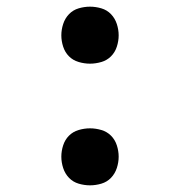

<svg xmlns="http://www.w3.org/2000/svg" viewBox="-20 -548 540 576"><path d="M250 8Q233 8 216 3Q199 -2 187 -14.5Q175 -27 169.5 -44Q164 -61 164 -78Q164 -95 169.5 -112Q175 -129 187 -141Q199 -153 216 -158Q233 -163 250 -163Q267 -163 284 -158Q301 -153 313 -141Q325 -129 330.5 -112Q336 -95 336 -78Q336 -61 330.5 -44Q325 -27 313 -14.5Q301 -2 284 3Q267 8 250 8ZM250 -357Q233 -357 216 -362Q199 -367 187 -379Q175 -391 169.5 -408Q164 -425 164 -442Q164 -459 169.5 -476Q175 -493 187 -505.5Q199 -518 216 -523Q233 -528 250 -528Q267 -528 284 -523Q301 -518 313 -505.5Q325 -493 330.5 -476Q336 -459 336 -442Q336 -425 330.5 -408Q325 -391 313 -379Q301 -367 284 -362Q267 -357 250 -357Z"/></svg>

Font: Iosevka Custom Medium
Style: Regular
Weight: 500
Monospace: yes
Designer: Belleve Invis
Foundry: Belleve Invis
Version: Version 32.5.0; ttfautohint (v1.8.4)